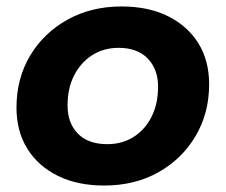

<svg xmlns="http://www.w3.org/2000/svg" viewBox="-20 -566 699 594"><path d="M302 8Q220 8 159 -22Q98 -52 64.5 -106Q31 -160 31 -233Q31 -323 73 -393.5Q115 -464 188.5 -505Q262 -546 356 -546Q439 -546 499.5 -516Q560 -486 593.5 -432.5Q627 -379 627 -305Q627 -216 585 -145Q543 -74 470 -33Q397 8 302 8ZM312 -120Q358 -120 393.5 -142.5Q429 -165 449 -205Q469 -245 469 -298Q469 -352 437 -385Q405 -418 347 -418Q301 -418 265.5 -395.5Q230 -373 209.5 -333Q189 -293 189 -240Q189 -185 221 -152.5Q253 -120 312 -120Z"/></svg>

Font: MOST Montserrat
Style: Bold Italic
Weight: 700
Italic angle: -11.3°
Designer: Julieta Ulanovsky
Foundry: Julieta Ulanovsky
Version: Version 8.000;March 11, 2024;FontCreator 15.0.0.2926 64-bit